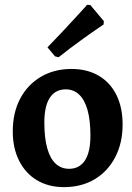

<svg xmlns="http://www.w3.org/2000/svg" viewBox="-20 -756 543 788"><path d="M242.6 12Q179.3 12 131.9 -16.2Q84.5 -44.5 58.5 -96.3Q32.4 -148.2 32.4 -216.8Q32.4 -293.3 62.7 -350.8Q92.9 -408.3 147.5 -440.6Q202.1 -473 273.4 -473Q338.1 -473 385.2 -445.2Q432.4 -417.5 457.8 -366.3Q483.2 -315.2 483.2 -244.7Q483.2 -169.2 452.9 -111Q422.6 -52.7 368.6 -20.4Q314.5 12 242.6 12ZM263.4 -63.2Q305.9 -63.2 328.5 -97.4Q351.1 -131.6 351.1 -199.2Q351.1 -262.4 339.2 -304.6Q327.3 -346.7 304.6 -368Q281.8 -389.3 249.7 -389.3Q207.3 -389.3 184.6 -355Q162 -320.7 162 -253.4Q162 -189.8 173.9 -147.5Q185.8 -105.1 208.6 -84.1Q231.3 -63.2 263.4 -63.2ZM220.5 -521 205.6 -524.8 174.8 -561.8Q204.5 -592.2 233.5 -623.1Q262.5 -654.1 286 -679.6Q309.6 -705.1 323.5 -720.6Q337.4 -736.2 337.4 -736.2L350.6 -735.6L406.2 -669.3L405.2 -655.6Q405.2 -655.6 378 -637Q350.7 -618.5 308.4 -587.8Q266.1 -557.2 220.5 -521Z"/></svg>

Font: Alegreya
Style: Regular
Weight: 400
Designer: Juan Pablo del Peral
Foundry: Huerta Tipografica
Version: Version 2.009